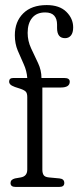

<svg xmlns="http://www.w3.org/2000/svg" viewBox="-20 -737 308 757"><path d="M147 -68Q147 -54.5 152 -46.8Q157 -39 172.5 -37.5L215 -33.5Q233.5 -31.5 233.5 -15.5Q233.5 0 214 0H41Q21.5 0 21.5 -15.5Q21.5 -29 39 -33.5L62 -37.5Q87.5 -42 87.5 -68.5V-354Q87.5 -369 82 -375.2Q76.5 -381.5 60.5 -387L39 -394Q25.5 -399 20.8 -404Q16 -409 16 -415.5Q16 -429.5 32.5 -429.5H87.5Q85.5 -458 73.5 -484Q61.5 -510 50 -537.5Q38.5 -565 38.5 -598Q38.5 -651.5 71.5 -684.2Q104.5 -717 164 -717Q214.5 -717 241.5 -690.5Q268.5 -664 268.5 -629Q268.5 -608 259.8 -597.2Q251 -586.5 236.5 -586.5Q205 -586.5 205 -626.5V-640Q205 -662.5 193.8 -675.2Q182.5 -688 158 -688Q124.5 -688 106.8 -666.5Q89 -645 89 -607.5Q89 -575.5 102.8 -546.2Q116.5 -517 130 -488.5Q143.5 -460 143.5 -429.5H233.5Q255 -429.5 255 -415Q255 -392 220 -392H147Z"/></svg>

Font: Fraunces 144pt S100 Light
Style: Regular
Weight: 300
Version: Version 1.000; ttfautohint (v1.8.3)